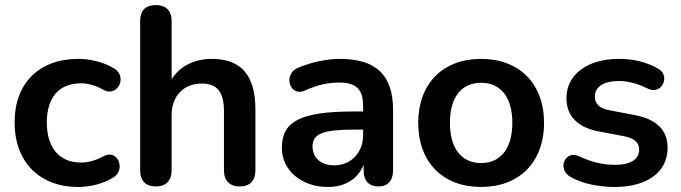

<svg xmlns="http://www.w3.org/2000/svg" viewBox="-20 -733 2708 763"><path d="M291 10C335 10 387 -1 431 -28C481 -59 448 -143 391 -112C360 -95 330 -87 302 -87C215 -87 166 -147 166 -246C166 -346 215 -402 302 -402C330 -402 361 -393 391 -376C446 -345 488 -427 435 -460C390 -488 335 -499 291 -499C136 -499 38 -403 38 -247C38 -90 136 10 291 10Z M599 8C640 8 662 -15 662 -56V-275C662 -351 709 -401 782 -401C842 -401 870 -368 870 -292V-56C870 -15 893 8 933 8C973 8 995 -15 995 -56V-298C995 -433 939 -499 822 -499C754 -499 695 -471 662 -418V-650C662 -691 639 -713 599 -713C559 -713 537 -691 537 -650V-56C537 -15 559 8 599 8Z M1283 10C1352 10 1403 -23 1425 -78V-56C1425 -15 1446 8 1484 8C1521 8 1542 -15 1542 -56V-296C1542 -435 1474 -499 1331 -499C1284 -499 1226 -489 1165 -464C1103 -439 1130 -344 1194 -374C1243 -397 1288 -405 1327 -405C1396 -405 1423 -378 1423 -311V-290H1388C1176 -290 1100 -252 1100 -145C1100 -57 1177 10 1283 10ZM1309 -76C1254 -76 1222 -107 1222 -151C1222 -202 1264 -218 1389 -218H1423V-196C1423 -126 1374 -76 1309 -76Z M1892 10C2043 10 2142 -88 2142 -245C2142 -401 2043 -499 1892 -499C1740 -499 1642 -401 1642 -245C1642 -88 1740 10 1892 10ZM1892 -85C1817 -85 1768 -139 1768 -245C1768 -351 1817 -404 1892 -404C1966 -404 2016 -351 2016 -245C2016 -139 1966 -85 1892 -85Z M2424 10C2550 10 2633 -48 2633 -146C2633 -218 2587 -260 2501 -276L2401 -295C2362 -302 2344 -321 2344 -349C2344 -386 2375 -411 2440 -411C2474 -411 2512 -402 2554 -381C2610 -353 2646 -432 2596 -460C2548 -487 2498 -499 2439 -499C2316 -499 2231 -438 2231 -343C2231 -272 2275 -227 2358 -211L2458 -192C2499 -184 2520 -168 2520 -138C2520 -102 2489 -78 2425 -78C2380 -78 2334 -87 2281 -112C2226 -138 2192 -62 2247 -30C2297 -1 2366 10 2424 10Z"/></svg>

Font: Nunito
Style: Bold
Weight: 700
Designer: Vernon Adams
Foundry: Vernon Adams
Version: Version 3.602